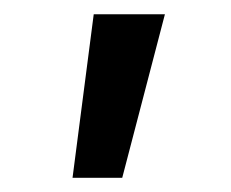

<svg xmlns="http://www.w3.org/2000/svg" viewBox="-20 -127 325 270"><path d="M82 123 111.8 -106.9H211.9L151.9 123Z"/></svg>

Font: Carme
Style: Regular
Weight: 400
Version: 1.000